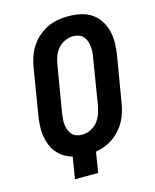

<svg xmlns="http://www.w3.org/2000/svg" viewBox="-112 -820 724 896"><g transform="rotate(-15 250.0 -371.5)"><path d="M138 0 155 -105Q132 -111 113 -123.5Q94 -136 80 -153Q66 -170 58 -191.5Q50 -213 46.5 -236Q43 -259 44.5 -283Q46 -307 50 -332L86 -552Q90 -578 98.5 -603Q107 -628 121.5 -650.5Q136 -673 156.5 -691.5Q177 -710 201.5 -722Q226 -734 252 -738.5Q278 -743 303 -743Q333 -743 362 -737Q391 -731 414.5 -715.5Q438 -700 453.5 -676.5Q469 -653 476 -625Q483 -597 482.5 -567.5Q482 -538 477 -507L440 -287Q437 -265 430 -243.5Q423 -222 412.5 -202Q402 -182 386 -164Q370 -146 350.5 -132.5Q331 -119 310 -111Q289 -103 266 -99L250 0ZM224 -192Q244 -192 264 -201Q284 -210 298 -226.5Q312 -243 319 -262.5Q326 -282 330 -302L366 -523Q369 -537 370 -551.5Q371 -566 369.5 -579.5Q368 -593 363.5 -605.5Q359 -618 350.5 -628Q342 -638 329 -642.5Q316 -647 302 -647Q282 -647 262 -638Q242 -629 228 -612.5Q214 -596 207 -576.5Q200 -557 197 -537L160 -316Q158 -302 156.5 -287.5Q155 -273 156.5 -259.5Q158 -246 162.5 -233.5Q167 -221 175.5 -211Q184 -201 197 -196.5Q210 -192 224 -192Z"/></g></svg>

Font: Iosevka Curly
Style: Bold Italic
Weight: 700
Italic angle: -9°
Monospace: yes
Designer: Belleve Invis
Foundry: Belleve Invis
Version: Version 22.1.2; ttfautohint (v1.8.4)